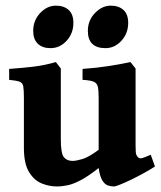

<svg xmlns="http://www.w3.org/2000/svg" viewBox="-20 -653 576 686"><path d="M533.7 -58.1Q517.1 -47.4 494.6 -34.9Q472.2 -22.5 449.5 -11.5Q426.8 -0.5 409.7 6.3Q392.6 13.2 387.2 13.2Q376.5 13.2 365.5 9.5Q354.5 5.9 345.7 -8.1Q336.9 -22 332.5 -52.7Q295.4 -23.4 269 -9.5Q242.7 4.4 222.4 8.8Q202.1 13.2 183.1 13.2Q155.3 13.2 128.2 2Q101.1 -9.3 83.3 -39.1Q65.4 -68.8 65.4 -125V-302.7Q65.4 -331.5 63.2 -344.2Q61 -356.9 50 -361.1Q39.1 -365.2 12.7 -367.7V-406.7Q64.9 -410.6 101.3 -415Q137.7 -419.4 179.7 -431.2L197.3 -408.2V-155.3Q197.3 -104.5 208.3 -91.3Q219.2 -78.1 239.3 -78.1Q252 -78.1 274.4 -84.7Q296.9 -91.3 332.5 -117.7V-302.7Q332.5 -329.6 329.6 -342.8Q326.7 -356 314.7 -361.1Q302.7 -366.2 274.9 -367.7V-406.7Q327.6 -410.6 368.4 -417Q409.2 -423.3 446.3 -431.2L464.4 -408.2V-135.3Q464.4 -107.9 466.6 -101.3Q468.8 -94.7 474.6 -89.8Q480 -85.9 488 -88.1Q496.1 -90.3 518.6 -100.1ZM242.2 -571.3Q242.2 -533.7 218 -507.3Q193.8 -481 160.6 -481Q131.3 -481 115 -496.8Q98.6 -512.7 98.6 -542.5Q98.6 -580.1 123.5 -606.4Q148.4 -632.8 179.7 -632.8Q208.5 -632.8 225.3 -617.4Q242.2 -602.1 242.2 -571.3ZM438 -571.3Q438 -533.7 413.8 -507.3Q389.6 -481 356.9 -481Q293.9 -481 293.9 -542.5Q293.9 -580.1 319.3 -606.4Q344.7 -632.8 376 -632.8Q404.3 -632.8 421.1 -617.4Q438 -602.1 438 -571.3Z"/></svg>

Font: Dai Banna SIL
Style: Bold
Weight: 700
Designer: Victor Gaultney
Foundry: SIL International
Version: Version 4.000